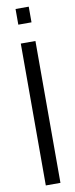

<svg xmlns="http://www.w3.org/2000/svg" viewBox="-96 -886 359 917"><g transform="rotate(-10 83.5 -427.5)"><path d="M48 0V-688H119V0ZM52 -779V-855H116V-779Z"/></g></svg>

Font: Saira UltraCondensed Medium
Style: Regular
Weight: 500
Width: 1
Designer: Hector Gatti with collaboration of the Omnibus-Type team
Foundry: Omnibus-Type
Version: Version 1.101